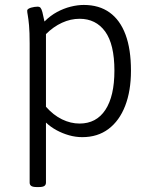

<svg xmlns="http://www.w3.org/2000/svg" viewBox="-20 -549 613 777"><path d="M129 208Q113 208 106.5 203.5Q100 199 100 190V-373Q100 -420 97.5 -446.5Q95 -473 92.5 -486.5Q90 -500 90 -506Q90 -510 94.5 -513Q99 -516 105.5 -518Q112 -520 119.5 -521Q127 -522 132 -522Q140 -522 144 -517.5Q148 -513 151.5 -500Q155 -487 160 -462Q184 -486 211 -500.5Q238 -515 266 -522Q294 -529 319 -529Q381 -529 423.5 -498.5Q466 -468 488 -409Q510 -350 510 -263Q510 -181 486.5 -120.5Q463 -60 419 -27Q375 6 313 6Q286 6 259.5 -1.5Q233 -9 209 -22Q185 -35 166 -53V190Q166 199 159.5 203.5Q153 208 137 208ZM302 -49Q370 -49 406.5 -104.5Q443 -160 443 -263Q443 -370 405.5 -421.5Q368 -473 302 -473Q266 -473 231 -457Q196 -441 166 -411V-117Q196 -83 231 -66Q266 -49 302 -49Z"/></svg>

Font: Asap Light
Style: Regular
Weight: 300
Designer: Pablo Cosgaya
Foundry: Omnibus-Type
Version: Version 3.001